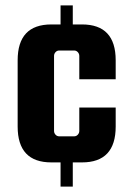

<svg xmlns="http://www.w3.org/2000/svg" viewBox="-20 -588 496 707"><path d="M406 -296H272V-382Q272 -390 266.5 -396Q261 -402 253 -402H198Q190 -402 184.5 -396Q179 -390 179 -382V-106Q179 -98 184.5 -92Q190 -86 198 -86H253Q261 -86 266.5 -92Q272 -98 272 -106V-192H406V-122Q406 10 282 10H248V99H203V10H169Q45 10 45 -122V-366Q45 -498 169 -498H203V-568H248V-498H282Q406 -498 406 -366Z"/></svg>

Font: Squada One
Style: Regular
Weight: 400
Version: Version 1.001